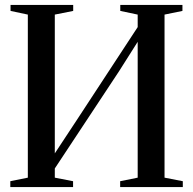

<svg xmlns="http://www.w3.org/2000/svg" viewBox="-20 -763 788 783"><path d="M22 0V-24L93.5 -38.5V-703.5L23 -718.5V-743H278.5V-718.5L203.5 -703.5V-137.5L292.5 -272.5L541.5 -652.5V-703.5L470.5 -718.5V-743H724V-718.5L651 -703.5V-38.5L725.5 -24V0H470V-24L541.5 -38.5V-592.5L465.5 -472.5L203.5 -76V-38.5L278 -24V0Z"/></svg>

Font: Merriweather 120pt
Style: Regular
Weight: 400
Version: Version 2.100